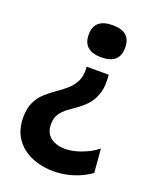

<svg xmlns="http://www.w3.org/2000/svg" viewBox="-131 -610 671 837"><g transform="rotate(20 204.5 -191.5)"><path d="M303 -326Q308 -276 298 -243Q288 -210 269.5 -188Q251 -166 229 -150.5Q207 -135 186.5 -120Q166 -105 153 -86Q140 -67 140 -38Q140 3 166.5 23Q193 43 233 43Q256 43 281.5 36.5Q307 30 332.5 18Q358 6 381 -12L390 98Q365 116 336.5 128Q308 140 278.5 146Q249 152 219 152Q179 152 142 141Q105 130 77 108.5Q49 87 32.5 54Q16 21 16 -24Q16 -67 30 -95.5Q44 -124 66 -144Q88 -164 112.5 -180.5Q137 -197 158.5 -216Q180 -235 192 -261Q204 -287 201 -326ZM246 -535Q288 -535 309 -517Q330 -499 330 -461Q330 -423 309 -404.5Q288 -386 246 -386Q204 -386 182.5 -404.5Q161 -423 161 -461Q161 -535 246 -535Z"/></g></svg>

Font: Bricolage Grotesque 24pt SemiBold
Style: Regular
Weight: 600
Designer: Mathieu Triay
Foundry: Atelier Triay
Version: Version 1.001;gftools[0.9.33.dev8+g029e19f]